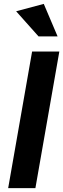

<svg xmlns="http://www.w3.org/2000/svg" viewBox="-20 -967 325 987"><path d="M285 -702H145L22 0H162ZM178 -780H276L205 -947L63 -909Z"/></svg>

Font: Geom SemiBold
Style: Bold Italic
Weight: 600
Italic angle: -10°
Version: Version 1.102